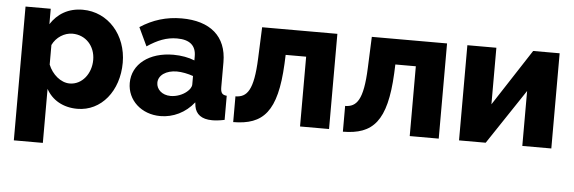

<svg xmlns="http://www.w3.org/2000/svg" viewBox="-48 -688 3153 1055"><g transform="rotate(5 1528.0 -161.0)"><path d="M215 -85C247 -26 308 10 387 10C519 10 614 -108 614 -264C614 -416 511 -535 370 -535C291 -535 232 -499 194 -440V-525H55V213H215ZM451 -265C451 -190 402 -125 333 -125C284 -125 236 -166 215 -219V-327C236 -371 281 -399 325 -399C398 -399 451 -342 451 -265Z M662 -157C662 -62 740 10 845 10C915 10 983 -22 1030 -82L1033 -59C1041 -18 1071 8 1131 8C1148 8 1171 6 1199 0V-133C1174 -135 1165 -146 1165 -178V-315C1165 -458 1073 -535 916 -535C831 -535 757 -512 688 -467L736 -365C793 -403 842 -423 900 -423C971 -423 1005 -392 1005 -334V-311C974 -324 931 -332 888 -332C755 -332 662 -261 662 -157ZM980 -137C958 -118 924 -105 892 -105C843 -105 813 -136 813 -171C813 -213 856 -242 915 -242C942 -242 977 -235 1005 -225V-178C1005 -165 995 -149 980 -137Z M1247 8C1412 7 1487 -69 1500 -336L1502 -385H1615V0H1775V-525H1360L1353 -353C1346 -174 1310 -135 1247 -134Z M1852 8C2017 7 2092 -69 2105 -336L2107 -385H2220V0H2380V-525H1965L1958 -353C1951 -174 1915 -135 1852 -134Z M2492 0H2639L2841 -303V0H3001V-525H2855L2652 -213V-525H2492Z"/></g></svg>

Font: FIGSv2-sans-serif ExtraBold
Style: Regular
Weight: 800
Designer: Matt McInerney, Pablo Impallari, Rodrigo Fuenzalida,Mirko Velimirovic
Foundry: Matt McInerney, Pablo Impallari, Rodrigo Fuenzalida
Version: Version 4.021;hotconv 1.0.109;makeotfexe 2.5.65596